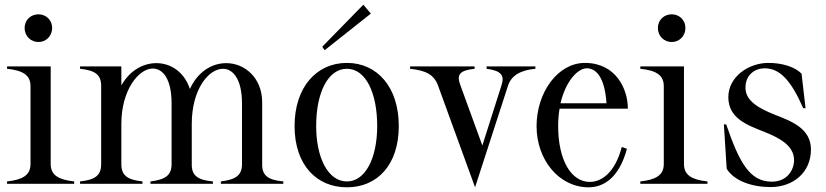

<svg xmlns="http://www.w3.org/2000/svg" viewBox="-20 -783 3521 818"><path d="M10 -10V0H296V-10C231 -17 196 -36 196 -84V-500H10V-490C76 -483 110 -464 110 -416V-84C110 -36 75 -17 10 -10ZM202 -664C202 -700 174 -722 144 -722C113 -722 85 -700 85 -664C85 -627 113 -604 144 -604C174 -604 202 -627 202 -664Z M321 -10V0H587V-10C522 -17 497 -36 497 -84V-255C497 -400 571 -491 631 -491C674 -491 711 -446 711 -343V-84C711 -37 686 -18 621 -10V0H887V-10C821 -16 796 -36 797 -84V-255C797 -403 869 -490 930 -490C973 -490 1011 -445 1011 -343V-84C1011 -37 986 -18 921 -10V0H1187V-10C1121 -16 1096 -36 1097 -84V-347C1097 -452 1022 -514 944 -514C885 -514 824 -480 789 -404C765 -477 707 -514 646 -514C590 -514 533 -483 497 -419V-500H321V-490C387 -483 411 -464 411 -416V-84C411 -36 386 -17 321 -10Z M1458 15C1587 15 1679 -80 1679 -246C1679 -412 1587 -515 1458 -515C1329 -515 1235 -412 1235 -246C1235 -80 1329 15 1458 15ZM1458 -10C1377 -10 1327 -112 1327 -246C1327 -388 1377 -490 1458 -490C1538 -490 1587 -388 1587 -246C1587 -112 1538 -10 1458 -10ZM1560 -725 1528 -763 1353 -584 1363 -569Z M2261 -490V-500H2053V-490C2116 -482 2130 -461 2117 -421L2035 -163L1941 -421C1924 -467 1940 -483 2002 -490V-500H1727V-490C1790 -483 1828 -468 1846 -419L2004 15L2144 -417C2158 -461 2197 -484 2261 -490Z M2488 15C2546 15 2616 -19 2651 -149L2629 -157C2600 -45 2541 -8 2493 -8C2412 -8 2358 -103 2358 -246C2358 -273 2360 -297 2364 -320H2655C2655 -405 2603 -515 2472 -515C2357 -515 2266 -390 2266 -245C2266 -104 2360 15 2488 15ZM2368 -343C2390 -437 2441 -492 2480 -492C2517 -492 2556 -459 2564 -343Z M2708 -10V0H2994V-10C2929 -17 2894 -36 2894 -84V-500H2708V-490C2774 -483 2808 -464 2808 -416V-84C2808 -36 2773 -17 2708 -10ZM2900 -664C2900 -700 2872 -722 2842 -722C2811 -722 2783 -700 2783 -664C2783 -627 2811 -604 2842 -604C2872 -604 2900 -627 2900 -664Z M3263 14C3359 14 3435 -48 3435 -146C3435 -235 3354 -266 3279 -295C3215 -321 3156 -352 3156 -409C3156 -467 3199 -492 3238 -492C3302 -492 3350 -441 3402 -322H3412L3395 -469C3367 -498 3313 -515 3254 -515C3169 -515 3083 -456 3083 -369C3083 -279 3163 -250 3237 -221C3302 -195 3363 -162 3363 -101C3363 -59 3334 -9 3268 -9C3173 -9 3129 -93 3074 -253H3064L3076 -64C3108 -12 3184 14 3263 14Z"/></svg>

Font: Sprat Condesed
Style: Regular
Weight: 400
Width: 3
Designer: Ethan Nakache
Foundry: Collletttivo
Version: Version 2.000;Glyphs 3.2 (3217)